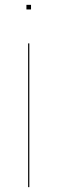

<svg xmlns="http://www.w3.org/2000/svg" viewBox="-20 -544 237 792"><path d="M89 -524H108V-505H89ZM96 -365H101V228H96Z"/></svg>

Font: Hepta Slab Hairline
Style: Regular
Weight: 400
Designer: Michael LaGattuta
Foundry: Michael LaGattuta
Version: Version 1.100; ttfautohint (v1.8) -l 8 -r 50 -G 200 -x 14 -D